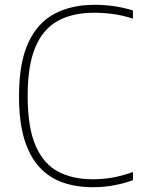

<svg xmlns="http://www.w3.org/2000/svg" viewBox="-20 -769 590 798"><path d="M364.5 9Q297 9 241 -10.5Q185 -30 144.2 -73.8Q103.5 -117.5 81.2 -190Q59 -262.5 59 -369Q59 -506.5 97 -590Q135 -673.5 205.5 -711.2Q276 -749 372.5 -749Q415.5 -749 454.8 -743.2Q494 -737.5 532.5 -725.5V-691.5Q491.5 -705 451.5 -710.5Q411.5 -716 370 -716Q283.5 -716 222 -683.2Q160.5 -650.5 127.8 -574.8Q95 -499 95 -371Q95 -238 128.5 -162.2Q162 -86.5 222.5 -55.2Q283 -24 364.5 -24Q407.5 -24 446.8 -30.8Q486 -37.5 532.5 -54V-20Q495 -6.5 453.5 1.2Q412 9 364.5 9Z"/></svg>

Font: Encode Sans SC Thin
Style: Regular
Weight: 250
Designer: Multiple Designers
Foundry: Impallari Type
Version: Version 3.002